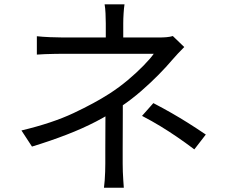

<svg xmlns="http://www.w3.org/2000/svg" viewBox="-20 -821 1040 883"><path d="M552.6 -801Q550 -784.4 548.4 -759.2Q546.8 -734 546.8 -713.3Q546.8 -700.4 546.8 -680.9Q546.8 -661.4 546.8 -643.2Q546.8 -624.9 546.8 -614.2H466.5Q466.5 -624.9 466.5 -642.8Q466.5 -660.6 466.5 -679.9Q466.5 -699.2 466.5 -713.3Q466.5 -734.4 465.3 -759.4Q464.1 -784.4 461.1 -801ZM827.3 -604.7Q813.8 -591.2 798.4 -574.9Q783.1 -558.5 771.2 -544.6Q745.9 -514.5 709.4 -477.4Q672.9 -440.3 629.5 -402.5Q586.2 -364.8 538.1 -332.2Q484.1 -294.4 421.5 -262Q358.8 -229.5 285.8 -201.4Q212.9 -173.2 127.1 -146.9L78.6 -221Q220.9 -255 318.5 -301Q416.1 -347 483.9 -390.7Q528.7 -419.8 568.5 -453.2Q608.3 -486.7 639.4 -518.6Q670.6 -550.4 687.2 -573.7Q675.7 -573.7 643.9 -573.7Q612.1 -573.7 569 -573.7Q525.8 -573.7 478.7 -573.7Q431.6 -573.7 388.8 -573.7Q345.9 -573.7 314.4 -573.7Q282.9 -573.7 271.7 -573.7Q254.9 -573.7 231.6 -573.2Q208.4 -572.7 186.6 -572Q164.9 -571.3 149.5 -569.9V-654.4Q173.8 -651.6 209.4 -650.1Q245.1 -648.6 270.5 -648.6Q282.1 -648.6 314.7 -648.6Q347.4 -648.6 391.9 -648.6Q436.5 -648.6 485.8 -648.6Q535.2 -648.6 581.4 -648.6Q627.7 -648.6 662.3 -648.6Q696.9 -648.6 711.9 -648.6Q729.4 -648.6 746.1 -650Q762.8 -651.5 774.8 -655.3ZM544.8 -373.5Q544.8 -344.5 544.8 -304.6Q544.8 -264.7 544.5 -221.3Q544.2 -177.8 544.2 -137.7Q544.2 -97.5 544.2 -68.3Q544.2 -51 544.9 -31.1Q545.6 -11.2 547 7.9Q548.4 27 549.4 42.4H458.1Q460.1 27.8 461.5 8.7Q462.9 -10.4 463.6 -30.7Q464.3 -51 464.3 -68.3Q464.3 -96.7 464.3 -133.3Q464.3 -169.8 464.6 -208.3Q464.9 -246.9 464.9 -281.2Q464.9 -315.6 464.9 -339.4ZM873.7 -134Q830.7 -166.4 793.5 -191.7Q756.3 -217.1 718.3 -240.3Q680.3 -263.5 633.2 -288.1L685.3 -346.8Q732.5 -322.2 769.5 -300.9Q806.5 -279.7 843.2 -256.7Q879.9 -233.7 926.5 -202.2Z"/></svg>

Font: Noto Sans SC Thin
Style: Regular
Weight: 100
Designer: Ryoko NISHIZUKA 西塚涼子 (kana, bopomofo & ideographs); Paul D. Hunt (Latin, Greek & Cyrillic); Sandoll Communications 산돌커뮤니
Foundry: Adobe
Version: Version 2.004-H2;hotconv 1.0.118;makeotfexe 2.5.65603